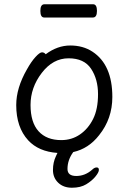

<svg xmlns="http://www.w3.org/2000/svg" viewBox="-20 -699 602 899"><path d="M411 96Q422 85 432.5 85Q443 85 443 96.5Q443 108 426.5 128Q410 148 383.5 164Q357 180 317 180Q277 180 252.5 156.5Q228 133 228 97Q228 61 242 32Q246 24 249 17Q161 11 112 -42Q56 -103 56 -207Q56 -287 106 -374Q126 -410 146 -432Q166 -454 176.5 -454Q187 -454 194 -445Q249 -486 309 -486Q369 -486 413 -457Q506 -396 506 -245Q506 -143 444 -66Q395 -3 323 13Q296 50 296 92Q296 125 337 125Q378 125 411 96ZM267 -43Q316 -43 354.5 -69.5Q393 -96 416 -142Q439 -188 439 -258Q439 -328 406.5 -377Q374 -426 301 -426Q228 -426 175.5 -357.5Q123 -289 123 -207.5Q123 -126 160.5 -84.5Q198 -43 267 -43ZM187 -617Q169 -617 169 -648Q169 -679 188 -679H416Q434 -679 434 -648Q434 -617 415 -617Z"/></svg>

Font: LXGW Bright TC
Style: Regular
Weight: 400
Designer: Christian Thalmann (Catharsis Fonts)
Foundry: LXGW / Christian Thalmann (Catharsis Fonts) / Fontworks Inc.
Version: Version 5.501